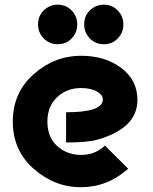

<svg xmlns="http://www.w3.org/2000/svg" viewBox="-20 -783 646 813"><path d="M419.4 -763.2Q454.6 -763.2 478.5 -738.8Q502.4 -714.4 502.4 -679.2Q502.4 -644.5 478 -619.6Q455.1 -595.7 419.9 -595.7Q384.3 -595.7 360.4 -620.4Q336.4 -645 336.4 -679.2Q336.4 -715.8 360.4 -738.8Q385.7 -763.2 419.4 -763.2ZM224.1 -763.2Q259.3 -763.2 283.2 -738.8Q307.1 -714.4 307.1 -679.2Q307.1 -644.5 282.7 -619.6Q259.8 -595.7 224.6 -595.7Q189 -595.7 165 -620.4Q141.1 -645 141.1 -679.2Q141.1 -715.8 165 -738.8Q190.4 -763.2 224.1 -763.2ZM522.9 -68.4Q434.1 9.8 322.8 9.8Q210.9 9.8 122.1 -68.8Q34.2 -146 34.2 -268.6Q34.2 -390.6 122.6 -468.8Q210.9 -546.9 323.2 -546.9Q424.8 -546.9 493.7 -495.1Q562 -443.8 562 -359.4Q562 -240.7 394 -191.9Q352.1 -179.7 259.8 -179.7V-307.6Q415.5 -307.6 415.5 -361.8Q415.5 -380.9 390.6 -395.5Q365.2 -410.2 322.8 -410.2Q262.2 -410.2 221.2 -370.6Q180.7 -332 180.7 -268.6Q180.7 -202.6 221.2 -165.5Q263.7 -127 322.8 -127Q382.8 -127 424.3 -166.5Z"/></svg>

Font: New Shape
Style: Bold
Weight: 700
Designer: Wojciech Kalinowski "wmk69" (wmk69@o2.pl)
Foundry: Wojciech Kalinowski "wmk69" (wmk69@o2.pl)
Version: Version 2.1.1; 2021-05-14